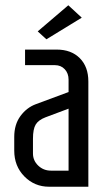

<svg xmlns="http://www.w3.org/2000/svg" viewBox="-20 -708 405 728"><path d="M75 -520H195Q250 -520 282.5 -487.5Q315 -455 315 -399V0H166Q111 0 72.5 -39Q34 -78 34 -137V-189Q34 -236 57.5 -268Q81 -300 116 -313L240 -359V-406Q240 -430 225.5 -445.5Q211 -461 188 -461H75ZM105 -182V-126Q105 -99 125 -80Q145 -61 173 -61H240V-296L152 -263Q126 -253 115.5 -236Q105 -219 105 -182ZM156 -559 123 -589 239 -688 290 -641Z"/></svg>

Font: Homenaje
Style: Regular
Weight: 400
Version: Version 1.002